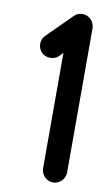

<svg xmlns="http://www.w3.org/2000/svg" viewBox="-82 -753 463 796"><g transform="rotate(10 149.0 -354.5)"><path d="M250.5 -354.5V-658.2C250.5 -684.6 229 -709 200.2 -709C185.5 -709 173.3 -704.1 164.1 -693.8L63 -593.3C52.7 -583 47.9 -571.3 47.9 -557.1C47.9 -528.8 70.3 -506.8 98.1 -506.8C112.8 -506.8 125 -511.7 134.3 -521L149.4 -536.6V-50.8C149.4 -24.4 170.9 0 200.2 0C226.6 0 250.5 -22.9 250.5 -50.8Z"/></g></svg>

Font: LOB TGL 0-17
Style: Regular
Weight: 400
Designer: Peter Wiegel + adaptations and expanded glyphset by Studio LOB
Foundry: Peter Wiegel + adaptations and expanded glyphset by Studio LOB
Version: Version 1.003;Glyphs 3.1.2 (3151)